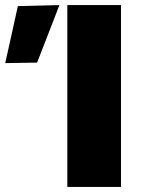

<svg xmlns="http://www.w3.org/2000/svg" viewBox="-152 -733 556 753"><path d="M112 0V-713H322.5V0ZM-131.5 -485.5Q-119 -541.5 -106.5 -597.8Q-94 -654 -82 -709L81 -713Q58.5 -654.5 36.5 -598Q14.5 -541.5 -6.5 -487.5Z"/></svg>

Font: Commissioner ExtraBold
Style: Regular
Weight: 800
Designer: Kostas Bartsokas
Foundry: Kostas Bartsokas
Version: Version 1.000; ttfautohint (v1.8.3)